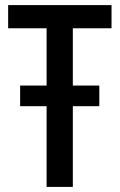

<svg xmlns="http://www.w3.org/2000/svg" viewBox="-20 -734 471 754"><path d="M163 0V-317H59V-398H163V-623H12V-714H418V-623H266V-398H370V-317H266V0Z"/></svg>

Font: Avrile Sans Condensed Medium
Style: Regular
Weight: 500
Width: 3
Designer: Monotype Design Team
Foundry: Monotype Imaging Inc.
Version: Version 2.001;September 10, 2019;FontCreator 11.5.0.2425 64-